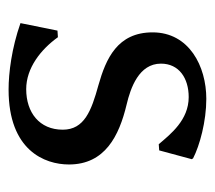

<svg xmlns="http://www.w3.org/2000/svg" viewBox="-46 -432 489 436"><g transform="rotate(90 198.0 -214.5)"><path d="M50 -101 33 -17C90 3 146 10 184 10C322 10 354 -72 354 -127C354 -209 289 -241 218 -258C180 -267 125 -286 125 -336C125 -377 158 -399 201 -399C253 -399 285 -358 308 -331L322 -332L342 -406L340 -409C311 -424 256 -439 205 -439C131 -439 54 -400 54 -317C54 -237 114 -211 174 -194C232 -178 275 -162 275 -113C275 -60 236 -30 183 -30C135 -30 93 -63 65 -102Z"/></g></svg>

Font: Libertinus Sans
Style: Regular
Weight: 400
Designer: Philipp H. Poll, Khaled Hosny
Foundry: Caleb Maclennan
Version: Version 7.050;RELEASE